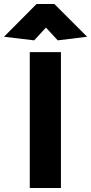

<svg xmlns="http://www.w3.org/2000/svg" viewBox="-67 -941 456 961"><path d="M238 0V-680H82V0ZM163 -803 222 -739 369 -757 205 -921H116L-47 -757L104 -739Z"/></svg>

Font: Catamaran Thin ExtraBold
Style: Regular
Weight: 800
Version: Version 2.000